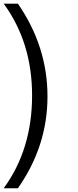

<svg xmlns="http://www.w3.org/2000/svg" viewBox="-20 -789 425 1040"><path d="M153.8 -271.8Q153.8 -559 0 -769.2H76.9Q237.2 -537.2 237.2 -266.7Q237.2 2.6 76.9 230.8H0Q153.8 20.5 153.8 -271.8Z"/></svg>

Font: Slabo 13px
Style: Regular
Weight: 400
Designer: John Hudson
Foundry: Tiro Typeworks Ltd.
Version: Version 1.02 Build 005a